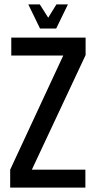

<svg xmlns="http://www.w3.org/2000/svg" viewBox="-20 -848 435 868"><path d="M367 -678V-599L124 -81H366V0H26V-81L266 -597H31V-678ZM161 -719 108 -828H160L198 -768L235 -828H287L234 -719Z"/></svg>

Font: Khand Medium
Style: Regular
Weight: 500
Designer: Devanagari: Sanchit Sawaria, Jyotish Sonowal; Latin: Satya Rajpurohit
Foundry: Indian Type Foundry
Version: Version 1.100;PS 1.0;hotconv 1.0.78;makeotf.lib2.5.61930; tt